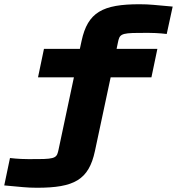

<svg xmlns="http://www.w3.org/2000/svg" viewBox="-25 -730 833 904"><path d="M628 -575C701 -576 723 -574 760 -570L788 -699C705 -706 683 -710 632 -710C459 -710 388 -673 359 -537L351 -500H182L154 -366H323L251 -27C243 10 241 19 154 19C81 20 59 18 22 14L-5 143C76 150 99 154 149 154C324 154 393 117 422 -19L496 -366H688L716 -500H524L530 -529C538 -566 540 -575 628 -575Z"/></svg>

Font: LT Wave Black
Style: Italic
Weight: 900
Designer: Daniel Lyons
Version: Version 2.5 (Glyphs App)